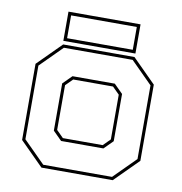

<svg xmlns="http://www.w3.org/2000/svg" viewBox="-78 -756 784 829"><g transform="rotate(10 314.0 -342.0)"><path d="M158 0 55 -103V-437L158 -540H470.5L573.5 -437V-103L470.5 0ZM163.5 -13.5H465L560 -108.5V-431.5L465 -526.5H163.5L68.5 -431.5V-108.5ZM221.5 -128 183 -166.5V-373.5L221.5 -412H407L445.5 -373.5V-166.5L407 -128ZM227 -141.5H401.5L432 -172V-368L401.5 -398.5H227L196.5 -368V-172ZM156 -555.5V-683.5H472V-555.5ZM170 -569.5H458V-669.5H170Z"/></g></svg>

Font: Tourney Thin
Style: Regular
Weight: 100
Designer: Tyler Finck
Foundry: Etcetera Type Co
Version: Version 1.015